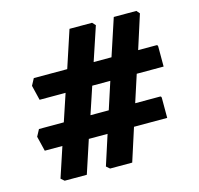

<svg xmlns="http://www.w3.org/2000/svg" viewBox="-94 -770 849 821"><g transform="rotate(-15 331.0 -359.0)"><path d="M94 -48 79 -61 123 -194H45L29 -260L45 -290H155L195 -410H80L64 -476L80 -506H228L282 -670H382L395 -656L345 -506H424L478 -670H578L590 -656L542 -506H623Q629 -506 629 -498V-410H510L471 -290H581Q587 -290 587 -282V-194H440L393 -48H295L280 -61L323 -194H240L192 -48ZM273 -290H354L393 -410H313Z"/></g></svg>

Font: Kreon SemiBold
Style: Regular
Weight: 600
Designer: Julia Petretta
Foundry: Julia Petretta and Eli Heuer
Version: Version 2.002